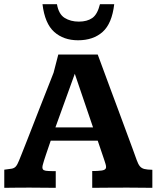

<svg xmlns="http://www.w3.org/2000/svg" viewBox="-20 -900 750 920"><path d="M0.5 0V-86.9Q23.9 -89.4 36.4 -91.8Q48.8 -94.2 56.2 -102.8Q63.5 -111.3 71.3 -130.9Q75.7 -141.6 85.7 -166.7Q95.7 -191.9 109.4 -226.6Q123 -261.2 138.4 -300.8Q153.8 -340.3 169.2 -379.9Q184.6 -419.4 198.5 -454.3Q212.4 -489.3 222.4 -514.9Q232.4 -540.5 236.8 -551.8L259.3 -638.7H448.2Q448.2 -638.7 456.5 -616.5Q464.8 -594.2 478.5 -556.9Q492.2 -519.5 509 -474.4Q525.9 -429.2 543.2 -382.6Q560.5 -335.9 575.7 -294.7Q590.8 -253.4 601.6 -224.6Q612.3 -195.8 615.7 -186.5Q627.9 -152.8 635 -133.1Q642.1 -113.3 650.1 -103.5Q658.2 -93.8 671.6 -90.3Q685.1 -86.9 710 -86.4V0Q681.2 0 654.3 -0.5Q627.4 -1 591.3 -1Q549.8 -1 509 -0.7Q468.3 -0.5 421.9 0V-80.6Q425.8 -80.6 435.1 -80.6Q444.3 -80.6 447.3 -81.1Q470.2 -82 479.2 -86.2Q488.3 -90.3 488.3 -99.6Q488.3 -105.5 485.8 -114Q483.4 -122.6 479.5 -133.8L448.2 -226.1H223.1Q221.7 -222.2 218 -211.2Q214.4 -200.2 209.5 -186.3Q204.6 -172.4 200 -158.4Q195.3 -144.5 192.1 -134.3Q189 -124 188 -120.6Q183.1 -105 183.1 -99.1Q183.1 -88.4 189.9 -84.7Q196.8 -81.1 211.9 -80.6Q214.8 -80.1 229.2 -80.1Q243.7 -80.1 247.1 -80.1V0Q217.3 0 186.8 -0.5Q156.2 -1 121.6 -1Q87.4 -1 60.5 -0.7Q33.7 -0.5 0.5 0ZM245.6 -289.6H425.8L338.4 -546.4ZM354 -707Q284.7 -707 239.7 -747.1Q194.8 -787.1 183.6 -879.9H252.9Q261.2 -832 289.8 -814.2Q318.4 -796.4 357.9 -796.4Q397 -796.4 421.9 -813.5Q446.8 -830.6 459 -879.9H527.3Q516.6 -787.1 471.7 -747.1Q426.8 -707 354 -707Z"/></svg>

Font: Kameron
Style: Regular
Weight: 400
Designer: Vernon Adams
Foundry: Vernon Adams
Version: Version 1.100